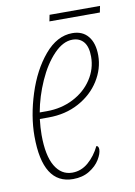

<svg xmlns="http://www.w3.org/2000/svg" viewBox="-76 -681 521 742"><g transform="rotate(-10 184.5 -310.5)"><path d="M32 -179Q32 -257 59.5 -343.5Q87 -430 136 -488Q185 -546 245 -546Q285 -546 307 -519Q329 -492 329 -444Q329 -392 299.5 -345Q270 -298 217.5 -269.5Q165 -241 98 -241H64Q60 -207 60 -179Q60 -98 84.5 -56.5Q109 -15 152 -15Q187 -15 215 -39Q243 -63 261 -100Q265 -100 267.5 -96Q270 -92 270 -86Q270 -69 256 -46Q242 -23 215 -6.5Q188 10 151 10Q32 10 32 -179ZM96 -266Q153 -266 200 -290Q247 -314 274 -355Q301 -396 301 -444Q301 -483 285 -502Q269 -521 241 -521Q204 -521 168 -483.5Q132 -446 105.5 -386.5Q79 -327 68 -266ZM171 -631H369L364 -606H166Z"/></g></svg>

Font: Noto Serif CondThin
Style: Italic
Weight: 250
Width: 3
Italic angle: -12°
Designer: Monotype Design Team
Foundry: Monotype Imaging Inc.
Version: Version 1.001